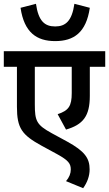

<svg xmlns="http://www.w3.org/2000/svg" viewBox="-20 -891 573 1009"><path d="M452 -850 371 -871C358 -781 325 -752 270 -752C214 -752 182 -781 169 -871L88 -850C107 -720 173 -675 270 -675C368 -675 433 -720 452 -850ZM533 -540V-622H0V-540H69V-330C69 -217 95 -182 199 -125L280 -81C340 -48 352 -31 352 0C352 21 344 41 327 61L417 98C439 67 451 34 451 -1C451 -59 426 -96 333 -147L252 -191C172 -235 163 -255 163 -343V-540H357V-402C357 -334 341 -310 283 -291L327 -210C416 -236 452 -280 452 -387V-540Z"/></svg>

Font: Noto Sans Devanagari SemiCondensed Medium
Style: Regular
Weight: 500
Width: 4
Designer: Jelle Bosma - Monotype Design Team
Foundry: Monotype Imaging Inc.
Version: Version 2.004